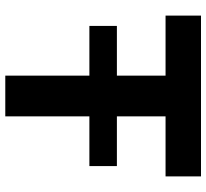

<svg xmlns="http://www.w3.org/2000/svg" viewBox="-47 -733 780 726"><g transform="rotate(90 343.0 -370.0)"><path d="M266 0V-318H78V-422H266V-606H39V-740H647V-606H420V-422H608V-318H420V0Z"/></g></svg>

Font: Be Vietnam Pro
Style: Bold
Weight: 700
Designer: Lam Bao, Tony Le, Vietanh Nguyen
Foundry: Yellow Type Foundry
Version: Version 1.002; ttfautohint (v1.8.3)